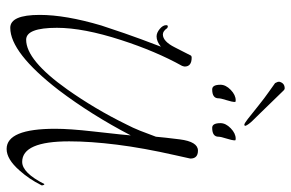

<svg xmlns="http://www.w3.org/2000/svg" viewBox="-170 -699 880 580"><g transform="rotate(90 270.0 -409.0)"><path d="M430 11Q369 11 369 -136Q369 -158 371 -186.5Q373 -215 377 -250Q389 -357 389 -364Q327 -245 252 -146Q139 0 64 0Q25 0 25 -89Q25 -167 57 -275Q65 -300 80.5 -345Q96 -390 121 -455Q105 -442 90 -442Q79 -442 67.5 -451.5Q56 -461 56 -471Q56 -476 60 -476Q62 -475 63 -475Q64 -475 65 -474Q74 -461 84 -461Q105 -461 123 -497Q127 -505 133.5 -517.5Q140 -530 148 -546Q150 -548 154 -548Q181 -548 181 -527Q181 -525 179 -519Q135 -440 101 -335Q64 -221 64 -141Q64 -48 100 -48Q162 -48 250 -172Q279 -213 305.5 -257.5Q332 -302 356 -351Q366 -370 375 -392.5Q384 -415 393 -440Q394 -452 396 -470Q398 -488 401 -512Q408 -567 435 -567Q459 -567 459 -544L449 -499Q427 -402 417 -322Q407 -242 407 -178Q407 -36 469 -36Q502 -36 536 -103Q539 -103 540 -96Q540 -94 539 -93Q521 -57 495 -28Q461 11 430 11ZM366 -610Q352 -610 352 -635Q352 -651 367.5 -666Q383 -681 399 -681Q404 -681 404 -679Q404 -670 398.5 -653Q393 -636 393 -629Q393 -610 366 -610ZM250 -610Q236 -610 236 -635Q236 -651 251.5 -666Q267 -681 283 -681Q288 -681 288 -679Q288 -670 282.5 -653Q277 -636 277 -629Q277 -610 250 -610ZM357 -707Q353 -707 339.5 -717.5Q326 -728 300 -749Q275 -769 257 -781.5Q239 -794 231 -800Q230 -803 228.5 -805.5Q227 -808 227 -811V-813Q231 -829 247 -829Q250 -829 253 -826L322 -755Q335 -742 345.5 -731Q356 -720 360 -711Q360 -707 357 -707Z"/></g></svg>

Font: Shalimar
Style: Regular
Weight: 400
Designer: Robert E. Leuschke
Foundry: Robert E. Leuschke
Version: Version 1.010; ttfautohint (v1.8.3)